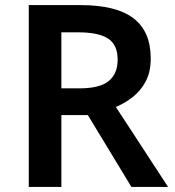

<svg xmlns="http://www.w3.org/2000/svg" viewBox="-20 -734 686 754"><path d="M296 -714Q437 -714 504.5 -662Q572 -610 572 -504Q572 -452 552.5 -415Q533 -378 502 -353.5Q471 -329 435 -314L640 0H496L325 -282H221V0H93V-714ZM288 -607H221V-387H292Q371 -387 406.5 -415.5Q442 -444 442 -500Q442 -558 404.5 -582.5Q367 -607 288 -607Z"/></svg>

Font: Noto Sans Gurmukhi UI SemiBold
Style: Regular
Weight: 600
Designer: Jelle Bosma - Monotype Design Team
Foundry: Monotype Imaging Inc.
Version: Version 2.004; ttfautohint (v1.8.4.7-5d5b)